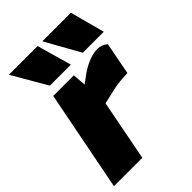

<svg xmlns="http://www.w3.org/2000/svg" viewBox="-219 -842 937 937"><g transform="rotate(-45 249.0 -373.5)"><path d="M0 0 102 -521H244L252 -424L210 -423L296 -486Q328 -508 359.5 -519.5Q391 -531 417 -531Q445 -531 469 -511L437 -344Q418 -343 400 -342Q382 -341 363 -338Q344 -335 323 -330L257 -315L196 0ZM126 -568 22 -747H220L271 -568ZM353 -568 253 -747H450L498 -568Z"/></g></svg>

Font: REM ExtraBold
Style: Italic
Weight: 800
Italic angle: -11°
Designer: Octavio Pardo
Foundry: Ashler Design
Version: Version 1.005;gftools[0.9.28]